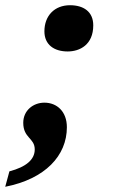

<svg xmlns="http://www.w3.org/2000/svg" viewBox="-34 -561 441 735"><path d="M225 -364C272 -364 323 -390 323 -464C323 -517 285 -541 234 -541C175 -541 136 -501 136 -441C136 -390 173 -364 225 -364ZM2 95 -14 154C139 124 222 35 222 -74C222 -134 184 -168 136 -168C93 -168 55 -138 55 -91C55 -32 99 -33 99 11C99 50 66 78 2 95Z"/></svg>

Font: Noto Serif SemiCondensed Black
Style: Italic
Weight: 900
Width: 4
Italic angle: -12°
Designer: Monotype Design Team
Foundry: Monotype Imaging Inc.
Version: Version 2.014